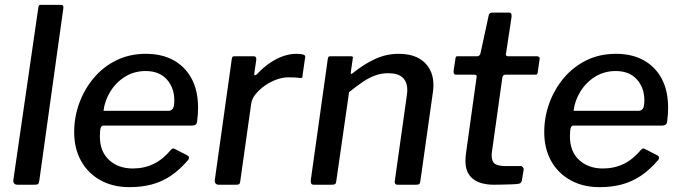

<svg xmlns="http://www.w3.org/2000/svg" viewBox="-20 -762 2809 792"><path d="M142 -16Q140 -5 136.5 -2.5Q133 0 121 0H53Q43 0 38.5 -5Q34 -10 35 -19L138 -730Q139 -738 141 -740Q143 -742 150 -742H232Q244 -742 241 -726Z M514 10Q446 10 394.5 -18.5Q343 -47 314.5 -98Q286 -149 286 -217Q286 -279 307 -336.5Q328 -394 366.5 -440Q405 -486 459.5 -513Q514 -540 582 -540Q648 -540 696 -513.5Q744 -487 770.5 -437.5Q797 -388 797 -317Q797 -304 796 -289.5Q795 -275 793 -260Q792 -252 787 -248Q782 -244 772 -244H406Q398 -244 395 -233.5Q392 -223 392 -199Q392 -137 430 -102Q468 -67 528 -67Q575 -67 614 -86Q653 -105 686 -145Q691 -150 695 -149.5Q699 -149 704 -146L751 -122Q765 -115 756 -102Q721 -61 684 -36.5Q647 -12 605.5 -1Q564 10 514 10ZM676 -305Q686 -305 692.5 -313.5Q699 -322 699 -348Q699 -400 668 -434.5Q637 -469 581 -469Q534 -469 496.5 -446Q459 -423 435.5 -385Q412 -347 407 -305Z M882 0Q873 0 869 -5.5Q865 -11 866 -19L936 -518Q937 -526 939.5 -528Q942 -530 948 -530H1026Q1032 -530 1035 -526.5Q1038 -523 1037 -514L1029 -460Q1028 -452 1031 -451.5Q1034 -451 1040 -456Q1067 -485 1095 -503.5Q1123 -522 1150 -531Q1177 -540 1201 -540Q1221 -540 1230.5 -537Q1240 -534 1239 -527L1228 -451Q1228 -444 1226 -442Q1224 -440 1220 -440Q1207 -442 1193 -442.5Q1179 -443 1168 -443Q1146 -443 1121 -434Q1096 -425 1073 -409Q1050 -393 1034 -373Q1018 -353 1016 -333L971 -14Q970 -5 966.5 -2.5Q963 0 953 0H882Z M1274 0Q1266 0 1263.5 -5.5Q1261 -11 1262 -19L1332 -518Q1333 -526 1335.5 -528Q1338 -530 1344 -530H1427Q1432 -530 1434.5 -528Q1437 -526 1435 -519L1427 -464Q1426 -452 1436 -461Q1482 -498 1528 -519Q1574 -540 1624 -540Q1694 -540 1731 -504.5Q1768 -469 1768 -411Q1768 -405 1767.5 -398Q1767 -391 1766 -384L1714 -15Q1713 -6 1709.5 -3Q1706 0 1696 0H1620Q1612 0 1609.5 -5.5Q1607 -11 1609 -19L1658 -367Q1659 -374 1659.5 -380Q1660 -386 1660 -391Q1660 -424 1641 -442Q1622 -460 1581 -460Q1553 -460 1528 -451Q1503 -442 1477 -424.5Q1451 -407 1420 -382L1367 -14Q1366 -5 1362 -2.5Q1358 0 1348 0H1274Z M2018 0Q1961 0 1930.5 -24.5Q1900 -49 1900 -97Q1900 -104 1900.5 -112Q1901 -120 1902 -128L1946 -444Q1947 -450 1944 -452Q1941 -454 1935 -454H1860Q1850 -454 1851 -469L1859 -522Q1860 -528 1862 -529Q1864 -530 1870 -530H1950Q1954 -530 1957.5 -533.5Q1961 -537 1962 -542L1996 -699Q1998 -710 2011 -710H2080Q2086 -710 2088.5 -706Q2091 -702 2090 -691L2067 -539Q2066 -535 2068.5 -532.5Q2071 -530 2075 -530H2193Q2199 -530 2203 -527.5Q2207 -525 2206 -519L2198 -463Q2197 -457 2195 -455.5Q2193 -454 2185 -454H2065Q2054 -454 2052 -441L2011 -148Q2010 -141 2009 -135Q2008 -129 2008 -123Q2008 -95 2022 -86Q2036 -77 2064 -77H2128Q2133 -77 2137 -72Q2141 -67 2140 -62L2133 -19Q2131 -6 2120 -4Q2107 -2 2088 -1.5Q2069 -1 2050 -0.5Q2031 0 2018 0Z M2453 10Q2385 10 2333.5 -18.5Q2282 -47 2253.5 -98Q2225 -149 2225 -217Q2225 -279 2246 -336.5Q2267 -394 2305.5 -440Q2344 -486 2398.5 -513Q2453 -540 2521 -540Q2587 -540 2635 -513.5Q2683 -487 2709.5 -437.5Q2736 -388 2736 -317Q2736 -304 2735 -289.5Q2734 -275 2732 -260Q2731 -252 2726 -248Q2721 -244 2711 -244H2345Q2337 -244 2334 -233.5Q2331 -223 2331 -199Q2331 -137 2369 -102Q2407 -67 2467 -67Q2514 -67 2553 -86Q2592 -105 2625 -145Q2630 -150 2634 -149.5Q2638 -149 2643 -146L2690 -122Q2704 -115 2695 -102Q2660 -61 2623 -36.5Q2586 -12 2544.5 -1Q2503 10 2453 10ZM2615 -305Q2625 -305 2631.5 -313.5Q2638 -322 2638 -348Q2638 -400 2607 -434.5Q2576 -469 2520 -469Q2473 -469 2435.5 -446Q2398 -423 2374.5 -385Q2351 -347 2346 -305Z"/></svg>

Font: Libre Franklin Thin Medium
Style: Italic
Weight: 500
Italic angle: -8°
Version: Version 3.000